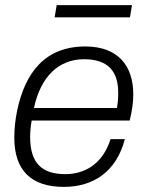

<svg xmlns="http://www.w3.org/2000/svg" viewBox="-20 -720 576 752"><path d="M194 -652H489L497 -700H202ZM230 12C346 12 436 -48 469 -175H413C381 -74 308 -38 236 -38C145 -38 98 -80 98 -184C98 -203 100 -224 104 -248H488C497 -284 502 -319 502 -350C502 -463 442 -538 314 -538C156 -538 78 -435 47 -286C40 -252 36 -216 36 -181C36 -55 100 12 230 12ZM113 -297C139 -419 209 -488 309 -488C402 -488 443 -442 443 -357C443 -339 442 -319 438 -297Z"/></svg>

Font: Archivo ExtraLight
Style: Italic
Weight: 200
Italic angle: -10°
Designer: Hector Gatti
Foundry: Omnibus-Type
Version: Version 2.001